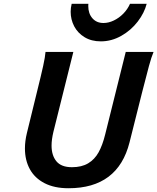

<svg xmlns="http://www.w3.org/2000/svg" viewBox="-20 -979 829 1011"><path d="M729 -495.6 662.1 -229.5Q601.1 12.2 340.8 12.2Q266.1 12.2 214.6 -14.4Q163.1 -41 137.2 -88.1Q111.3 -135.3 111.3 -197.3Q111.3 -235.8 121.6 -278.3L174.8 -495.6Q196.8 -584 207.3 -631.8Q217.8 -679.7 219.7 -705.6H366.2L261.2 -284.7Q251.5 -244.1 251.5 -212.4Q251.5 -160.6 277.1 -129.6Q302.7 -98.6 358.9 -98.6Q410.2 -98.6 444.3 -119.1Q478.5 -139.6 499.3 -177.2Q520 -214.8 533.7 -270.5L642.1 -705.6H788.6Q777.3 -679.2 764.2 -630.9Q751 -582.5 729 -495.6ZM510.7 -761.2Q461.4 -761.2 425.5 -783Q389.6 -804.7 370.8 -840.3Q352.1 -876 352.1 -917Q352.1 -937.5 357.4 -959H445.3Q444.8 -955.1 444.8 -947.3Q444.8 -907.7 466.6 -882.8Q488.3 -857.9 524.9 -857.9Q551.8 -857.9 579.3 -871.1Q606.9 -884.3 629.4 -907.2Q651.9 -930.2 664.6 -959H752.4Q740.2 -911.1 705.1 -865.2Q669.9 -819.3 618.7 -790.3Q567.4 -761.2 510.7 -761.2Z"/></svg>

Font: Lesson One
Style: Bold Italic
Weight: 700
Italic angle: -14°
Designer: But Ko, Victor Gaultney, Annie Olsen, Julie Remington, Don Collingsworth, Eric Hays, Becca Hirsbrunner
Version: Version 1.100